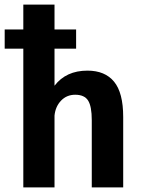

<svg xmlns="http://www.w3.org/2000/svg" viewBox="-36 -820 626 840"><path d="M66 0V-607H-15.5V-691H66V-800H202.5V-691H297V-607H202.5V-445Q253 -511 346.5 -511Q423.5 -511 463.2 -462.5Q503 -414 503 -308V0H365.5V-294.5Q365.5 -354.5 349.5 -380Q333.5 -405.5 293 -405.5Q256 -405.5 231.2 -379.8Q206.5 -354 202.5 -314.5V0Z"/></svg>

Font: League Mono Narrow SemiBold
Style: Regular
Weight: 600
Width: 3
Designer: Tyler Finck
Foundry: The League of Moveable Type / Tyler Finck
Version: Version 2.210